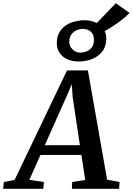

<svg xmlns="http://www.w3.org/2000/svg" viewBox="-91 -1190 836 1210"><path d="M-71 0 -67 -43 1 -56 331.5 -746.5H463L584 -57.5L662.5 -43L660 0H362L364 -43L446 -56L422 -213.5H164L94 -56.5L185.5 -43L182 0ZM191.5 -275H412.5L366.5 -580.5L361.5 -658.5L330 -586ZM407 -802.5Q342 -802.5 304.5 -834.8Q267 -867 267 -918.5Q267 -957.5 282.8 -985.2Q298.5 -1013 324.2 -1030Q350 -1047 380.8 -1054.8Q411.5 -1062.5 441 -1062.5Q482 -1062.5 513 -1047.5Q544 -1032.5 561.5 -1006.5Q579 -980.5 579 -948.5Q579 -899 554.2 -866.5Q529.5 -834 490.2 -818.2Q451 -802.5 407 -802.5ZM414 -858.5Q434.5 -858.5 454.5 -866.2Q474.5 -874 487.8 -891.5Q501 -909 501 -938Q501 -974.5 480.5 -991.2Q460 -1008 432 -1008Q412 -1008 392 -999.5Q372 -991 358.8 -973Q345.5 -955 345.5 -926.5Q345.5 -899 366 -878.8Q386.5 -858.5 414 -858.5ZM536.5 -975 487 -1011.5 639 -1170 725.5 -1108.5Q698.5 -1080.5 664.2 -1055.2Q630 -1030 596.2 -1009.8Q562.5 -989.5 536.5 -975Z"/></svg>

Font: Merriweather 24pt SemiBold
Style: Italic
Weight: 600
Italic angle: -7.8°
Version: Version 2.101